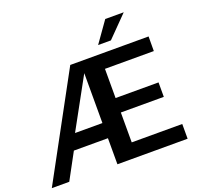

<svg xmlns="http://www.w3.org/2000/svg" viewBox="-161 -1124 1346 1298"><g transform="rotate(-20 512.0 -475.5)"><path d="M972.5 0H467.5V-187.5H222.5L121 0H-4.5L397.5 -740H961L960.5 -635H609V-425H918V-321H609V-106H972.5ZM467.5 -296.5V-655.5L270.5 -296.5ZM859 -951 712.5 -802H620.5L726 -951Z"/></g></svg>

Font: 1883 Sans SemiBold
Style: Regular
Weight: 600
Designer: 1883 Sans project is a fork of Public Sans.
Version: Version 1.009